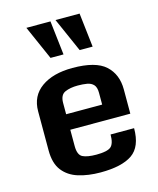

<svg xmlns="http://www.w3.org/2000/svg" viewBox="-119 -875 799 970"><g transform="rotate(-15 280.5 -390.5)"><path d="M60.5 -164.1V-368.7Q60.5 -448.7 121.3 -492.2Q182.1 -535.6 284.2 -535.6Q405.3 -535.6 456.3 -489.3Q507.3 -442.9 507.3 -363.8V-236.8H193.4V-151.4Q193.4 -105 217.3 -93Q241.2 -81.1 288.6 -81.1Q345.2 -81.1 364.5 -96.9Q383.8 -112.8 383.8 -161.1H506.8Q506.8 -64 452.1 -26.4Q397.5 11.2 286.1 11.2Q222.2 11.2 170.9 -4.6Q119.6 -20.5 90.1 -58.6Q60.5 -96.7 60.5 -164.1ZM381.8 -317.9V-379.4Q381.8 -408.7 369.4 -422.1Q356.9 -435.5 335.7 -439.2Q314.5 -442.9 287.6 -442.9Q247.6 -442.9 220.5 -430.9Q193.4 -418.9 193.4 -377V-317.9ZM343.3 -613.3 264.6 -791.5H390.6L411.1 -613.3ZM190.9 -613.3 112.3 -791.5H238.3L258.8 -613.3Z"/></g></svg>

Font: Monda
Style: Bold
Weight: 700
Designer: Vernon Adams
Foundry: Vernon Adams
Version: Version 2.100; ttfautohint (v1.8.3)